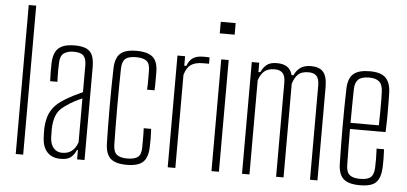

<svg xmlns="http://www.w3.org/2000/svg" viewBox="-53 -910 2176 1027"><g transform="rotate(5 1035.0 -397.0)"><path d="M62 0V-800H102V0Z M304.5 5Q257.5 5 232 -21.8Q206.5 -48.5 203.5 -97Q203 -112 202.5 -123.8Q202 -135.5 202.5 -151Q204 -184 212.2 -212Q220.5 -240 240 -264.5Q259.5 -289 295.5 -311Q316 -324 343 -337.8Q370 -351.5 391.5 -361V-504Q391.5 -540 376.8 -556Q362 -572 323.5 -572Q292 -572 272 -558.5Q252 -545 250.5 -509Q249.5 -489 249.2 -469.8Q249 -450.5 249.5 -433.8Q250 -417 250.5 -404H211.5Q210 -433.5 210 -457.2Q210 -481 210.5 -502Q212 -537.5 223.5 -560.5Q235 -583.5 260 -594.8Q285 -606 326.5 -606Q366.5 -606 389.5 -595Q412.5 -584 422 -560.2Q431.5 -536.5 431.5 -499V0H391.5V-50H386.5Q377 -26 358.8 -10.5Q340.5 5 304.5 5ZM308.5 -28Q340 -28 360.2 -44Q380.5 -60 391.5 -92V-327Q371.5 -319 350.5 -308Q329.5 -297 298.5 -275Q265.5 -252 254 -218.8Q242.5 -185.5 242.5 -150Q242.5 -136 242.8 -122.5Q243 -109 243.5 -99Q246 -67 263 -47.5Q280 -28 308.5 -28Z M732 -404Q733 -423 733.2 -440.2Q733.5 -457.5 733.2 -473.5Q733 -489.5 733 -505Q733 -544 715 -558Q697 -572 658 -572Q618.5 -572 601.2 -557.2Q584 -542.5 583 -504Q582 -457.5 581.5 -407.5Q581 -357.5 581 -305.2Q581 -253 581.5 -200Q582 -147 583 -95Q584 -57 602 -42.5Q620 -28 658 -28Q697 -28 715 -42Q733 -56 733 -95Q733 -119 733.2 -143Q733.5 -167 732 -197H772Q773.5 -172.5 773.8 -144.2Q774 -116 773 -98Q771 -42.5 745 -18.2Q719 6 658 6Q597.5 6 571 -18.2Q544.5 -42.5 543 -98Q542 -141 541.2 -190Q540.5 -239 540.5 -291.2Q540.5 -343.5 541 -396.8Q541.5 -450 543 -501Q544.5 -557.5 571 -581.8Q597.5 -606 658 -606Q719 -606 746 -581.8Q773 -557.5 773 -502Q773 -479.5 773.2 -455.8Q773.5 -432 772 -404Z M878 0V-600H919V-549H930Q941.5 -580 961.8 -593Q982 -606 1018 -606Q1025 -606 1034.2 -605.8Q1043.5 -605.5 1050 -605V-571H1018Q976 -571 953.2 -555.2Q930.5 -539.5 919 -500V0Z M1093 -738V-800H1173V-738ZM1113 0V-600H1153V0Z M1277 0V-600H1317V-550H1327Q1340 -578 1358.8 -592Q1377.5 -606 1412 -606Q1446.5 -606 1467 -592.2Q1487.5 -578.5 1495 -549H1505Q1518 -577 1539.2 -591.5Q1560.5 -606 1595 -606Q1640 -606 1660.8 -582Q1681.5 -558 1682 -503V0H1642V-505Q1642 -541 1628.2 -556.5Q1614.5 -572 1585 -572Q1547.5 -572 1529 -554.5Q1510.5 -537 1500 -503V0H1460V-505Q1460 -541 1445.8 -556.5Q1431.5 -572 1403 -572Q1367 -572 1347.2 -555Q1327.5 -538 1317 -505V0Z M1910.5 6Q1848.5 6 1821.8 -18.2Q1795 -42.5 1793.5 -98Q1792.5 -141 1791.8 -190Q1791 -239 1791 -291.2Q1791 -343.5 1791.5 -396.8Q1792 -450 1793.5 -501Q1795 -557.5 1822.5 -581.8Q1850 -606 1910.5 -606Q1970.5 -606 1996 -580.2Q2021.5 -554.5 2023.5 -502Q2024 -491 2024.5 -456.2Q2025 -421.5 2024.8 -376.2Q2024.5 -331 2022.5 -289H1831.5Q1831.5 -241 1832.2 -192Q1833 -143 1833.5 -95Q1834.5 -57 1852.5 -42.5Q1870.5 -28 1908.5 -28Q1947.5 -28 1964.8 -42.5Q1982 -57 1983.5 -95Q1984.5 -110 1984.2 -139.8Q1984 -169.5 1982.5 -197H2022.5Q2024 -174 2024.2 -144Q2024.5 -114 2023.5 -98Q2020.5 -42.5 1996.2 -18.2Q1972 6 1910.5 6ZM1831.5 -322H1983.5Q1984.5 -357.5 1984.8 -394.8Q1985 -432 1984.8 -461.8Q1984.5 -491.5 1983.5 -504Q1981.5 -542.5 1963.2 -557.2Q1945 -572 1910.5 -572Q1868.5 -572 1851.5 -555Q1834.5 -538 1833.5 -504Q1833 -461.5 1832.2 -415.8Q1831.5 -370 1831.5 -322Z"/></g></svg>

Font: Big Shoulders Text Thin Thin
Style: Regular
Weight: 250
Version: Version 2.002